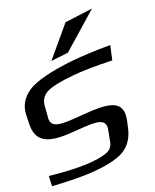

<svg xmlns="http://www.w3.org/2000/svg" viewBox="-217 -1027 925 1149"><g transform="rotate(-15 245.0 -452.5)"><path d="M284 -341 182 -325C99 -312 44 -312 43 -369L42 -447C42 -480 55 -506 82 -525C110 -544 167 -562 254 -578C313 -589 396 -598 503 -604L515 -696C419 -687 336 -676 268 -663C129 -635 36 -602 -13 -564C-60 -526 -82 -479 -79 -423L-76 -368C-70 -256 -2 -226 145 -248L241 -263C331 -277 378 -271 372 -210L364 -133C361 -105 345 -85 315 -73C285 -60 243 -50 189 -43C123 -35 45 -32 -43 -34L-40 30C46 28 120 23 180 16C276 4 348 -16 398 -43C448 -72 478 -117 488 -180L494 -224C511 -340 450 -368 284 -341ZM466 -935 292 -897 150 -695 258 -717Z"/></g></svg>

Font: Gamestation Warped
Style: Regular
Weight: 400
Designer: Jonas Hecksher
Foundry: Jonas Hecksher, Playtypeª, e-types AS
Version: Version 1.003